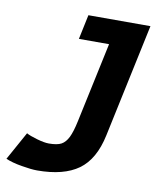

<svg xmlns="http://www.w3.org/2000/svg" viewBox="-156 -741 697 820"><g transform="rotate(10 192.5 -330.5)"><path d="M60.1 15.1Q35.2 15.1 -7.6 7.8Q-50.3 0.5 -77.1 -11.2L-9.3 -133.8Q4.9 -125.5 37.4 -116.2Q69.8 -106.9 89.4 -106.9Q125.5 -106.9 143.6 -116.7Q161.6 -126.5 173.6 -150.9Q185.5 -175.3 195.3 -221.2L269.5 -569.3H138.7L161.1 -675.8H430.2L325.7 -184.1Q303.2 -77.1 239.3 -31Q175.3 15.1 60.1 15.1Z"/></g></svg>

Font: Cadman
Style: Bold Italic
Weight: 700
Italic angle: -12°
Designer: Paul James MIller
Foundry: High-Logic / Made with FontCreator
Version: Version 2.114;March 28, 2021;FontCreator 13.0.0.2683 64-bit